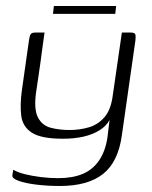

<svg xmlns="http://www.w3.org/2000/svg" viewBox="-20 -507 504 638"><path d="M179 111Q138 111 101 106.5Q64 102 42 94Q20 86 21 76L24 57Q39 66 63.5 72Q88 78 116.5 81.5Q145 85 173 85Q221 85 254.5 71Q288 57 309 26.5Q330 -4 337 -50L344 -108Q333 -88 310.5 -74Q288 -60 257.5 -53Q227 -46 189 -46Q117 -46 86 -66Q55 -86 50.5 -123Q46 -160 53 -209L75 -364Q77 -379 79 -386.5Q81 -394 85.5 -396.5Q90 -399 100 -399H128Q124 -373 121 -348.5Q118 -324 114.5 -300Q111 -276 107.5 -251.5Q104 -227 100 -201Q92 -144 106 -117Q120 -90 148.5 -82.5Q177 -75 211 -75Q245 -75 275.5 -84Q306 -93 327.5 -118Q349 -143 355 -192L385 -399H411Q424 -399 428 -395.5Q432 -392 430 -373L385 -58Q373 31 322.5 71Q272 111 179 111ZM156 -461 159 -487H366L363 -461Z"/></svg>

Font: Genos Light
Style: Italic
Weight: 300
Italic angle: -8°
Designer: Robert E. Leuschke
Foundry: Robert E. Leuschke
Version: Version 1.010